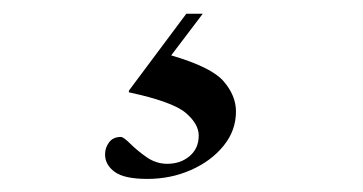

<svg xmlns="http://www.w3.org/2000/svg" viewBox="-20 -34 540 286"><path d="M199.5 232.5Q165 232.5 150.8 222Q136.5 211.5 136.5 196Q136.5 186 142.5 178Q148.5 170 160 170Q164 170 174 180Q184 190 198.2 200Q212.5 210 229 210Q249 210 262.5 198.5Q276 187 276 168Q276 150.5 256.5 134Q237 117.5 172 103.5V101L257.5 -13.5H282L235 48.5Q295 66 313.2 87.2Q331.5 108.5 331.5 132Q331.5 160.5 313 183.2Q294.5 206 264.5 219.2Q234.5 232.5 199.5 232.5Z"/></svg>

Font: Newsreader Display Medium
Style: Regular
Weight: 500
Designer: Hugues Gentile
Foundry: Production Type
Version: Version 1.001